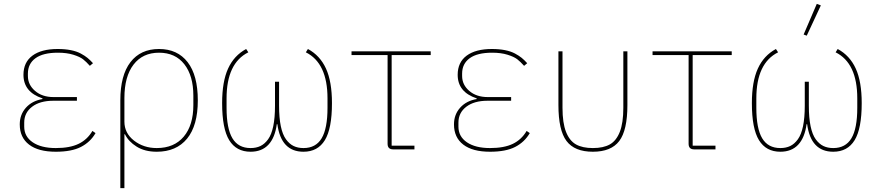

<svg xmlns="http://www.w3.org/2000/svg" viewBox="-20 -771 4534 991"><path d="M268.1 12.2Q177.7 12.2 129.9 -24.7Q82 -61.5 82 -128.9Q82 -179.7 113.8 -215.1Q145.5 -250.5 199.2 -259.8V-263.2Q101.1 -295.9 101.1 -384.8Q101.1 -449.7 147.5 -483.9Q193.8 -518.1 277.8 -518.1Q315.4 -518.1 345.2 -512.2Q375 -506.3 396.5 -494.9Q418 -483.4 431.6 -472.2Q445.3 -460.9 460 -444.8L443.8 -431.2Q425.3 -452.1 408.7 -465.1Q392.1 -478 358.4 -488.5Q324.7 -499 278.8 -499Q202.1 -499 163.1 -470.5Q124 -441.9 124 -391.1V-378.9Q124 -333.5 160.9 -301.8Q197.8 -270 255.9 -270H377V-251H254.9Q186 -251 145.5 -220Q105 -189 105 -138.2V-117.2Q105 -66.4 148.7 -36.6Q192.4 -6.8 268.1 -6.8Q340.8 -6.8 385.7 -28.6Q430.7 -50.3 457 -95.2L473.1 -84Q446.3 -37.6 397.9 -12.7Q349.6 12.2 268.1 12.2Z M601.1 200.2V-252.9Q601.1 -382.3 653.3 -450.2Q705.6 -518.1 800.8 -518.1Q896 -518.1 948.5 -450.2Q1001 -382.3 1001 -252.9Q1001 -123 945.6 -55.4Q890.1 12.2 789.1 12.2Q727.5 12.2 685.3 -14.2Q643.1 -40.5 625 -78.1H622.1V200.2ZM789.1 -6.8Q878.9 -6.8 928.5 -65.9Q978 -125 978 -229V-276.9Q978 -379.9 931.4 -439.5Q884.8 -499 800.8 -499Q716.3 -499 669.2 -437.5Q622.1 -376 622.1 -265.1V-143.1Q622.1 -84 671.6 -45.4Q721.2 -6.8 789.1 -6.8Z M1273.4 12.2Q1199.7 12.2 1163.1 -47.4Q1126.5 -106.9 1126.5 -238.8Q1126.5 -349.6 1157.2 -417Q1188 -484.4 1250.5 -518.1L1261.7 -501Q1149.4 -444.8 1149.4 -263.2V-214.8Q1149.4 -107.4 1179.7 -57.1Q1210 -6.8 1273.4 -6.8Q1302.2 -6.8 1324.2 -17.3Q1346.2 -27.8 1363.8 -52Q1381.3 -76.2 1390.4 -119.6Q1399.4 -163.1 1399.4 -225.1V-349.1H1420.4V-225.1Q1420.4 -163.1 1429.4 -119.6Q1438.5 -76.2 1456.1 -52Q1473.6 -27.8 1495.6 -17.3Q1517.6 -6.8 1546.4 -6.8Q1609.9 -6.8 1640.1 -57.1Q1670.4 -107.4 1670.4 -214.8V-263.2Q1670.4 -445.3 1558.6 -501L1569.3 -518.1Q1631.8 -484.4 1662.6 -417Q1693.4 -349.6 1693.4 -238.8Q1693.4 -106.9 1656.7 -47.4Q1620.1 12.2 1546.4 12.2Q1430.7 12.2 1411.6 -129.9H1408.7Q1399.4 -60.5 1365.5 -24.2Q1331.5 12.2 1273.4 12.2Z M2009.3 0Q1980.5 0 1980.5 -28.8V-486.8H1794.4V-505.9H2203.1V-486.8H2001.5V-19H2119.1V0Z M2509.3 12.2Q2418.9 12.2 2371.1 -24.7Q2323.2 -61.5 2323.2 -128.9Q2323.2 -179.7 2355 -215.1Q2386.7 -250.5 2440.4 -259.8V-263.2Q2342.3 -295.9 2342.3 -384.8Q2342.3 -449.7 2388.7 -483.9Q2435.1 -518.1 2519 -518.1Q2556.6 -518.1 2586.4 -512.2Q2616.2 -506.3 2637.7 -494.9Q2659.2 -483.4 2672.9 -472.2Q2686.5 -460.9 2701.2 -444.8L2685.1 -431.2Q2666.5 -452.1 2649.9 -465.1Q2633.3 -478 2599.6 -488.5Q2565.9 -499 2520 -499Q2443.4 -499 2404.3 -470.5Q2365.2 -441.9 2365.2 -391.1V-378.9Q2365.2 -333.5 2402.1 -301.8Q2439 -270 2497.1 -270H2618.2V-251H2496.1Q2427.2 -251 2386.7 -220Q2346.2 -189 2346.2 -138.2V-117.2Q2346.2 -66.4 2389.9 -36.6Q2433.6 -6.8 2509.3 -6.8Q2582 -6.8 2627 -28.6Q2671.9 -50.3 2698.2 -95.2L2714.4 -84Q2687.5 -37.6 2639.2 -12.7Q2590.8 12.2 2509.3 12.2Z M2862.3 -229V-505.9H2883.3V-214.8Q2883.3 -136.7 2901.4 -90.6Q2919.4 -44.4 2952.9 -25.6Q2986.3 -6.8 3040 -6.8Q3094.2 -6.8 3127.7 -25.6Q3161.1 -44.4 3179.2 -90.6Q3197.3 -136.7 3197.3 -214.8V-505.9H3218.3V-229Q3218.3 -98.6 3176.3 -43.2Q3134.3 12.2 3040 12.2Q2945.8 12.2 2904.1 -43.2Q2862.3 -98.6 2862.3 -229Z M3563 0Q3534.2 0 3534.2 -28.8V-486.8H3348.1V-505.9H3756.8V-486.8H3555.2V-19H3672.9V0Z M4144 -586.9 4127.9 -592.8 4195.8 -751 4216.8 -743.2ZM4007.8 12.2Q3934.1 12.2 3897.5 -47.4Q3860.8 -106.9 3860.8 -238.8Q3860.8 -349.6 3891.6 -417Q3922.4 -484.4 3984.9 -518.1L3996.1 -501Q3883.8 -444.8 3883.8 -263.2V-214.8Q3883.8 -107.4 3914.1 -57.1Q3944.3 -6.8 4007.8 -6.8Q4036.6 -6.8 4058.6 -17.3Q4080.6 -27.8 4098.1 -52Q4115.7 -76.2 4124.8 -119.6Q4133.8 -163.1 4133.8 -225.1V-349.1H4154.8V-225.1Q4154.8 -163.1 4163.8 -119.6Q4172.9 -76.2 4190.4 -52Q4208 -27.8 4230 -17.3Q4252 -6.8 4280.8 -6.8Q4344.2 -6.8 4374.5 -57.1Q4404.8 -107.4 4404.8 -214.8V-263.2Q4404.8 -445.3 4293 -501L4303.7 -518.1Q4366.2 -484.4 4397 -417Q4427.7 -349.6 4427.7 -238.8Q4427.7 -106.9 4391.1 -47.4Q4354.5 12.2 4280.8 12.2Q4165 12.2 4146 -129.9H4143.1Q4133.8 -60.5 4099.9 -24.2Q4065.9 12.2 4007.8 12.2Z"/></svg>

Font: Anuphan Thin
Style: Regular
Weight: 250
Designer: Mike Abbink, Paul van der Laan, Pieter van Rosmalen, Mint Tantisuwanna
Foundry: Bold Monday; Cadson Demak
Version: Version 3.002;hotconv 1.0.109;makeotfexe 2.5.65596